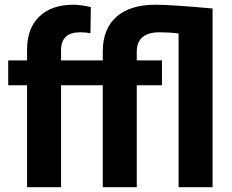

<svg xmlns="http://www.w3.org/2000/svg" viewBox="-20 -780 968 800"><path d="M234.4 0V-424.8H408.2V0H549.8V-424.8H654.8V-528.3H549.8V-564C549.8 -618.2 581.5 -645.5 645.5 -645.5C669.9 -645.5 696.3 -644 724.1 -640.6V0H865.7V-744.6C752.9 -754.9 673.3 -760.3 626.5 -760.3C489.3 -760.3 408.7 -692.4 408.2 -567.9V-528.3H234.4V-570.8C234.4 -620.6 260.7 -645.5 314 -645.5C331.1 -645.5 345.2 -644 356.9 -641.1L358.4 -750.5C330.1 -756.8 306.2 -760.3 286.6 -760.3C225.6 -760.3 177.7 -744.1 144 -711.4C109.9 -678.7 92.8 -632.3 92.8 -573.2V-528.3H14.2V-424.8H92.8V0Z"/></svg>

Font: Shabnam
Style: Bold
Weight: 700
Foundry: DejaVu fonts team - Redesigned by Saber Rastikerdar - Based on Vazir font
Version: Version 5.0.1